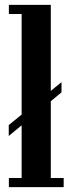

<svg xmlns="http://www.w3.org/2000/svg" viewBox="-20 -770 313 790"><path d="M16.5 0V-37.5H69V-254.5L16 -210.5V-255.5L69 -298.5V-712.5H16.5V-750H189V-396L233 -432V-390L189 -353.5V-37.5H242V0Z"/></svg>

Font: Imbue 10pt
Style: Bold
Weight: 700
Designer: Tyler Finck
Foundry: Etcetera Type Company
Version: Version 1.102; ttfautohint (v1.8.3)